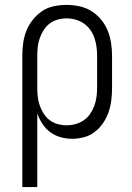

<svg xmlns="http://www.w3.org/2000/svg" viewBox="-20 -558 540 783"><path d="M71 205V-330Q71 -356 74.5 -382Q78 -408 87.5 -432Q97 -456 113.5 -477Q130 -498 151.5 -512.5Q173 -527 199 -532.5Q225 -538 251 -538Q277 -538 303.5 -532.5Q330 -527 352.5 -513Q375 -499 392 -478.5Q409 -458 419 -433.5Q429 -409 433 -382.5Q437 -356 437 -330V-200Q437 -175 434 -150Q431 -125 423 -101.5Q415 -78 401 -57Q387 -36 367 -20.5Q347 -5 323 1.5Q299 8 274 8Q250 8 227 1.5Q204 -5 185 -19Q166 -33 153 -53Q140 -73 132 -95V205ZM251 -47Q270 -47 288 -52Q306 -57 321.5 -67.5Q337 -78 347.5 -93.5Q358 -109 364.5 -126.5Q371 -144 373.5 -162.5Q376 -181 376 -200V-330Q376 -349 373.5 -367.5Q371 -386 365 -403.5Q359 -421 348 -436.5Q337 -452 321.5 -462.5Q306 -473 288 -478Q270 -483 251 -483Q233 -483 215 -478Q197 -473 182.5 -462Q168 -451 158 -435Q148 -419 142 -402Q136 -385 134 -366.5Q132 -348 132 -330V-200Q132 -182 134 -163.5Q136 -145 142 -128Q148 -111 158 -95Q168 -79 182.5 -68Q197 -57 215 -52Q233 -47 251 -47Z"/></svg>

Font: Iosevka Slab Light
Style: Regular
Weight: 300
Monospace: yes
Designer: Belleve Invis
Foundry: Belleve Invis
Version: Version 11.1.0; ttfautohint (v1.8.3)